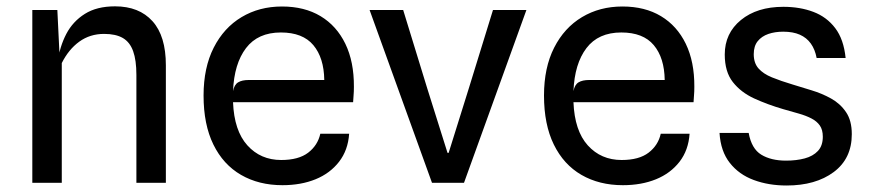

<svg xmlns="http://www.w3.org/2000/svg" viewBox="-20 -577 2751 606"><path d="M82 0V-545.5H161L171 -340L162 -381.5Q168.5 -430 189.2 -469.8Q210 -509.5 247.8 -533.2Q285.5 -557 343 -557Q419 -557 461.2 -510.2Q503.5 -463.5 503.5 -371V0H410.5V-340.5Q410.5 -387 400.2 -415.5Q390 -444 367.8 -457Q345.5 -470 308.5 -470Q264 -470 230.2 -445.5Q196.5 -421 175 -378V0Z M871.5 7.5Q797 7.5 740.8 -25Q684.5 -57.5 653.5 -120.8Q622.5 -184 622.5 -275.5Q622.5 -363.5 654.5 -426.5Q686.5 -489.5 742.5 -523Q798.5 -556.5 870 -556.5Q941 -556.5 991.8 -526Q1042.5 -495.5 1070 -438.8Q1097.5 -382 1097 -303Q1097 -287 1096 -276.5Q1095 -266 1094.5 -254.5H715.5Q719 -164.5 760.8 -118.2Q802.5 -72 867.5 -72Q922.5 -72 952.8 -95.2Q983 -118.5 991 -155H1082Q1078.5 -103 1050.2 -66.5Q1022 -30 976 -11.2Q930 7.5 871.5 7.5ZM765 -324.5H1003.5Q1002.5 -394.5 969 -434.5Q935.5 -474.5 866.5 -474.5Q794 -474.5 756.5 -425.2Q719 -376 715.5 -289.5Q719.5 -310 731.8 -317.2Q744 -324.5 765 -324.5Z M1343.5 0 1146.5 -545.5H1252.5L1328.5 -298L1392.5 -94.5H1396L1459.5 -297.5L1536 -545.5H1641.5L1444.5 0Z M1946 7.5Q1871.5 7.5 1815.2 -25Q1759 -57.5 1728 -120.8Q1697 -184 1697 -275.5Q1697 -363.5 1729 -426.5Q1761 -489.5 1817 -523Q1873 -556.5 1944.5 -556.5Q2015.5 -556.5 2066.2 -526Q2117 -495.5 2144.5 -438.8Q2172 -382 2171.5 -303Q2171.5 -287 2170.5 -276.5Q2169.5 -266 2169 -254.5H1790Q1793.5 -164.5 1835.2 -118.2Q1877 -72 1942 -72Q1997 -72 2027.2 -95.2Q2057.5 -118.5 2065.5 -155H2156.5Q2153 -103 2124.8 -66.5Q2096.5 -30 2050.5 -11.2Q2004.5 7.5 1946 7.5ZM1839.5 -324.5H2078Q2077 -394.5 2043.5 -434.5Q2010 -474.5 1941 -474.5Q1868.5 -474.5 1831 -425.2Q1793.5 -376 1790 -289.5Q1794 -310 1806.2 -317.2Q1818.5 -324.5 1839.5 -324.5Z M2462.5 8.5Q2406 8.5 2359.2 -8.8Q2312.5 -26 2283.5 -62.8Q2254.5 -99.5 2251 -157.5H2343Q2352 -107.5 2382.8 -88.8Q2413.5 -70 2461 -70Q2493.5 -70 2519.8 -77Q2546 -84 2561.5 -100.5Q2577 -117 2577 -145.5Q2577 -167.5 2567.5 -181Q2558 -194.5 2541 -203.2Q2524 -212 2501.2 -218.5Q2478.5 -225 2452 -232.5Q2402.5 -247 2360.5 -266.2Q2318.5 -285.5 2293 -318Q2267.5 -350.5 2267.5 -405Q2267.5 -472 2318.5 -513.8Q2369.5 -555.5 2452.5 -555.5Q2505 -555.5 2547.2 -539.5Q2589.5 -523.5 2616.2 -488.2Q2643 -453 2649 -394H2557.5Q2552.5 -421 2539.2 -439.5Q2526 -458 2504.5 -467.5Q2483 -477 2452 -477Q2426 -477 2405 -469.8Q2384 -462.5 2371.5 -447Q2359 -431.5 2359 -406Q2359 -378 2374 -361Q2389 -344 2416.5 -332.8Q2444 -321.5 2481 -310.5Q2509.5 -301.5 2542 -291.8Q2574.5 -282 2603.2 -266Q2632 -250 2650.2 -223.2Q2668.5 -196.5 2668.5 -153.5Q2668.5 -76.5 2611.5 -34Q2554.5 8.5 2462.5 8.5Z"/></svg>

Font: Spline Sans
Style: Regular
Weight: 400
Designer: Eben Sorkin, Mirko Velimirovic
Foundry: Sorkin Type
Version: Version 1.001